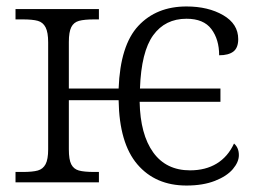

<svg xmlns="http://www.w3.org/2000/svg" viewBox="-20 -564 798 594"><path d="M347 -254H193V-102Q193 -70 200.5 -55.5Q208 -41 224 -36.5Q240 -32 272 -32H286V0H28V-32H50Q81 -32 97 -36.5Q113 -41 121 -56Q129 -71 129 -102V-433Q129 -464 121 -479.5Q113 -495 97 -499.5Q81 -504 50 -504H28V-536H286V-504H272Q241 -504 224.5 -499.5Q208 -495 200.5 -480Q193 -465 193 -434V-290H347Q352 -424 408 -484Q464 -544 557 -544Q624 -544 670.5 -517Q717 -490 717 -443Q717 -416 702 -404.5Q687 -393 658 -393Q658 -442 634 -474Q610 -506 557 -506Q491 -506 454 -455Q417 -404 413 -290H662V-249H412Q414 -148 454 -92.5Q494 -37 568 -37Q616 -37 650.5 -58Q685 -79 704 -120Q719 -107 719 -84Q719 -63 700.5 -41Q682 -19 645 -4.5Q608 10 557 10Q461 10 405 -55.5Q349 -121 347 -254Z"/></svg>

Font: Noto Serif Light
Style: Regular
Weight: 300
Designer: Monotype Design Team
Foundry: Monotype Imaging Inc.
Version: Version 1.001